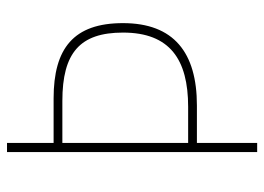

<svg xmlns="http://www.w3.org/2000/svg" viewBox="-123 -631 754 548"><g transform="rotate(-90 254.0 -357.0)"><path d="M462 -383C462 -524 390 -581 247 -581H120V-714H94V0H120V-172H227C378 -172 462 -238 462 -383ZM223 -197H120V-556H240C377 -556 435 -506 435 -383C435 -249 358 -197 223 -197Z"/></g></svg>

Font: Noto Sans Malayalam SemiCondensed Thin
Style: Regular
Weight: 100
Width: 4
Designer: Jelle Bosma - Monotype Design Team
Foundry: Monotype Imaging Inc.
Version: Version 2.104